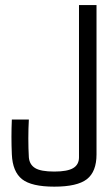

<svg xmlns="http://www.w3.org/2000/svg" viewBox="-20 -717 431 744"><path d="M190.4 6.3Q102.1 6.3 65.4 -22.7Q28.8 -51.8 25.9 -118.7Q22.9 -186 25.9 -253.9H91.8Q89.8 -219.7 89.8 -180.4Q89.8 -141.1 91.8 -107.4Q94.2 -79.1 116.2 -65.7Q138.2 -52.2 190.4 -52.2Q241.2 -52.2 263.7 -65.7Q286.1 -79.1 286.1 -107.4V-697.3H354V-118.7Q354 -51.8 316.7 -22.7Q279.3 6.3 190.4 6.3Z"/></svg>

Font: Agdasima
Style: Regular
Weight: 400
Width: 3
Designer: The DocRepair Project, Patric King
Foundry: Google
Version: Version 2.002